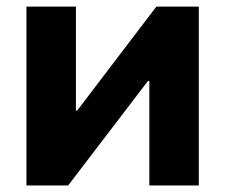

<svg xmlns="http://www.w3.org/2000/svg" viewBox="-20 -566 688 586"><path d="M586.8 0H435.8V-318.9H431.6L188 0H60.7V-545.9H211.7V-228.7H215.7L457.3 -545.9H586.8Z"/></svg>

Font: Inter
Style: Regular
Weight: 400
Designer: Rasmus Andersson
Foundry: rsms
Version: Version 4.000;git-8c9346024